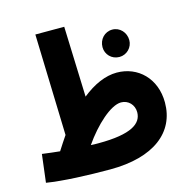

<svg xmlns="http://www.w3.org/2000/svg" viewBox="-110 -856 964 976"><g transform="rotate(-15 371.5 -367.5)"><path d="M351 13C583 13 708 -88 708 -244C708 -371 621 -454 510 -454C450 -454 387 -426 326 -377L313 -748H161L177 -215C161 -192 145 -167 129 -142C101 -145 71 -148 36 -153L18 -6C103 8 237 13 351 13ZM545 -527C584 -527 615 -559 615 -597C615 -638 584 -671 545 -671C504 -671 474 -638 474 -597C474 -559 504 -527 545 -527ZM492 -302C530 -302 559 -272 559 -233C559 -173 502 -131 328 -131C314 -131 301 -131 288 -132C351 -223 437 -302 492 -302Z"/></g></svg>

Font: Noto Sans Arabic UI XCn XBd
Style: Regular
Weight: 800
Width: 2
Designer: Monotype Design Team, Nadine Chahine and Nizar Qandah
Foundry: Monotype Imaging Inc.
Version: Version 2.010